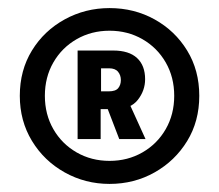

<svg xmlns="http://www.w3.org/2000/svg" viewBox="-20 -743 542 475"><path d="M251 -288Q191 -288 140 -316.5Q89 -345 59 -394.5Q29 -444 29 -506Q29 -569 59 -618Q89 -667 140 -695Q191 -723 251 -723Q312 -723 362.5 -695Q413 -667 443 -618Q473 -569 473 -506Q473 -443 443 -394Q413 -345 362.5 -316.5Q312 -288 251 -288ZM251 -345Q296 -345 332.5 -366Q369 -387 390 -423.5Q411 -460 411 -506Q411 -552 390 -588.5Q369 -625 332.5 -646Q296 -667 251 -667Q206 -667 169.5 -646Q133 -625 112 -588.5Q91 -552 91 -506Q91 -460 112 -423.5Q133 -387 169.5 -366Q206 -345 251 -345ZM172 -618H260Q299 -618 319 -599.5Q339 -581 339 -547Q339 -519 321 -496Q303 -473 265 -473H229V-399H172ZM249 -517Q266 -517 272.5 -525Q279 -533 279 -545Q279 -557 272 -565.5Q265 -574 250 -574H230V-517ZM300 -487 340 -399H275L242 -485Z"/></svg>

Font: Josefin Sans Thin Medium
Style: Regular
Weight: 500
Version: Version 2.000